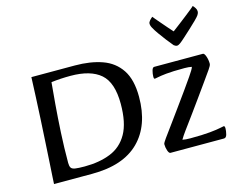

<svg xmlns="http://www.w3.org/2000/svg" viewBox="-108 -961 1396 1124"><g transform="rotate(-15 590.5 -398.5)"><path d="M88 0Q88 -10 90.5 -45.5Q93 -81 96 -135.5Q99 -190 103 -255Q107 -320 110.5 -388.5Q114 -457 117 -521.5Q120 -586 122 -639H385Q479 -639 550 -614Q621 -589 661 -529Q701 -469 701 -365Q701 -192 604.5 -96Q508 0 319 0ZM289 -53Q378 -53 445.5 -80Q513 -107 550 -172.5Q587 -238 587 -353Q587 -482 526.5 -534.5Q466 -587 344 -587Q284 -587 228 -580Q223 -528 216.5 -450Q210 -372 205 -280.5Q200 -189 200 -98Q200 -79 206 -69Q212 -59 231 -56Q250 -53 289 -53ZM794 0Q785 0 778.5 -19Q772 -38 772 -58Q772 -63 778 -72Q784 -81 790 -90Q814 -123 844 -164Q874 -205 905 -248Q936 -291 964.5 -330.5Q993 -370 1014 -401Q1027 -420 1035 -433Q1043 -446 1045 -454Q1036 -456 1025 -457Q1014 -458 1001 -458Q928 -458 890.5 -454Q853 -450 838 -446.5Q823 -443 819 -443Q815 -443 813.5 -445.5Q812 -448 812 -457Q812 -473 817 -492Q822 -511 832 -511H1127Q1136 -511 1143.5 -489.5Q1151 -468 1151 -445Q1151 -438 1146.5 -430.5Q1142 -423 1135 -412Q1116 -385 1089 -347Q1062 -309 1031 -266Q1000 -223 969.5 -181Q939 -139 913 -104Q903 -90 895 -78.5Q887 -67 881 -56Q890 -54 901.5 -53Q913 -52 928 -52Q1003 -52 1047.5 -56.5Q1092 -61 1112 -65.5Q1132 -70 1135 -70Q1142 -70 1142 -55Q1142 -40 1137 -20Q1132 0 1118 0ZM994 -596Q985 -596 975 -604Q959 -623 940 -647.5Q921 -672 904.5 -695.5Q888 -719 880 -734Q871 -749 871 -762Q871 -771 880 -781Q889 -791 897 -797Q899 -794 910 -781Q921 -768 936.5 -750Q952 -732 968 -713.5Q984 -695 996 -682Q1015 -696 1039 -714.5Q1063 -733 1085.5 -750.5Q1108 -768 1124 -781Q1140 -794 1142 -797Q1149 -790 1155.5 -780Q1162 -770 1162 -760Q1162 -748 1155 -738Q1150 -730 1131.5 -711.5Q1113 -693 1089 -671Q1065 -649 1044 -630Q1023 -611 1013 -604Q1002 -596 994 -596Z"/></g></svg>

Font: BriemHand
Style: Regular
Weight: 400
Designer: Gunnlaugur SE Briem, Eben Sorkin
Foundry: Sorkin Type
Version: Version 1.001; ttfautohint (v1.8.4.7-5d5b)